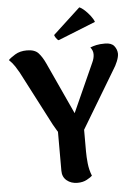

<svg xmlns="http://www.w3.org/2000/svg" viewBox="-61 -957 722 1018"><g transform="rotate(-5 300.0 -448.0)"><path d="M288 -230Q265 -230 250 -242Q235 -254 225 -271.5Q215 -289 206 -304L55 -595Q48 -608 35 -628Q22 -648 4 -665Q14 -676 40 -692Q66 -708 103 -708Q145 -708 164.5 -686.5Q184 -665 200 -630L348 -308L292 -277L443 -613Q454 -636 454 -657Q454 -668 450 -677.5Q446 -687 440 -694Q455 -700 473 -704Q491 -708 519 -708Q553 -708 567.5 -690Q582 -672 583 -649Q583 -632 573.5 -608.5Q564 -585 550 -564L361 -249ZM369 -310V-146Q369 -118 372.5 -83.5Q376 -49 389 -16Q381 -8 360 3.5Q339 15 310 15Q276 15 253 -4Q230 -23 230 -56V-284ZM476 -827 276 -747Q269 -750 261.5 -761.5Q254 -773 255 -777L400 -911Q413 -906 428.5 -891.5Q444 -877 457.5 -859.5Q471 -842 476 -827Z"/></g></svg>

Font: Arima Thin
Style: Bold
Weight: 700
Version: Version 1.100